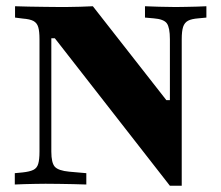

<svg xmlns="http://www.w3.org/2000/svg" viewBox="-20 -591 709 615"><path d="M524.2 4 155.6 -468.5H144.4V-201.6H106.5V-465.3Q106.5 -491.1 102.4 -504.4Q98.4 -517.7 87.1 -523.8Q75.8 -529.8 53.2 -531.5L28.2 -534.7V-571Q46.8 -570.2 72.6 -569.8Q98.4 -569.4 125.8 -569Q153.2 -568.5 176.6 -568.5H189.5Q214.5 -568.5 236.7 -569.4Q258.9 -570.2 277.4 -571L512.9 -270.2H524.2V-465.3Q524.2 -502.4 514.5 -516.1Q504.8 -529.8 471.8 -532.3L444.4 -534.7V-571Q462.1 -570.2 490.3 -569.4Q518.5 -568.5 542.7 -568.5Q558.1 -568.5 576.2 -569Q594.4 -569.4 611.7 -569.8Q629 -570.2 641.1 -571V-534.7L616.1 -532.3Q593.5 -530.6 582.3 -524.6Q571 -518.5 566.5 -504.8Q562.1 -491.1 562.1 -465.3V4ZM144.4 -105.6Q144.4 -69.4 155.6 -56.9Q166.9 -44.4 201.6 -41.1L256.5 -36.3V0Q237.9 -0.8 214.9 -1.2Q191.9 -1.6 169.4 -2Q146.8 -2.4 125.8 -2.4Q111.3 -2.4 93.1 -2Q75 -1.6 57.7 -1.2Q40.3 -0.8 27.4 0V-36.3L52.4 -38.7Q75 -41.1 86.7 -46.8Q98.4 -52.4 102.4 -66.1Q106.5 -79.8 106.5 -105.6V-201.6H144.4Z"/></svg>

Font: Playfair 9pt Black
Style: Regular
Weight: 900
Designer: Claus Eggers Sørensen
Foundry: Claus Eggers Sørensen
Version: Version 2.203